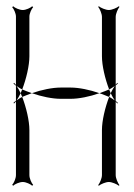

<svg xmlns="http://www.w3.org/2000/svg" viewBox="-20 -582 428 614"><path d="M19 9 22 12C27 7 42 0 53 0C63 0 78 7 83 12L86 9C81 4 74 -11 74 -22V-166C74 -196 64 -238 51 -272C44 -269 38 -264 33 -261C37 -267 42 -275 46 -284C42 -293 37 -301 33 -307C38 -304 44 -299 51 -296C64 -330 74 -372 74 -402V-529C74 -539 81 -554 86 -559L83 -562C78 -557 63 -550 53 -550C42 -550 27 -557 22 -562L19 -559C24 -554 31 -539 31 -529V-310C29 -313 27 -315 25 -317L23 -315C25 -313 28 -310 31 -308V-260C28 -258 25 -255 23 -253L25 -251C27 -253 29 -255 31 -258V-22C31 -11 24 4 19 9ZM294 10 296 12C302 7 318 0 328 0C338 0 354 7 360 12L362 10C357 4 350 -12 350 -22V-257C352 -255 353 -253 355 -251L357 -253C355 -255 353 -257 350 -259V-309C353 -311 355 -313 357 -315L355 -317C353 -315 352 -313 350 -311V-528C350 -538 357 -554 362 -560L360 -562C354 -557 338 -550 328 -550C318 -550 302 -557 296 -562L294 -560C299 -554 306 -538 306 -528V-402C306 -372 316 -330 329 -296C336 -299 342 -304 347 -307C343 -301 338 -293 334 -284C338 -275 343 -267 347 -261C342 -264 336 -269 329 -272C316 -238 306 -196 306 -166V-22C306 -12 299 4 294 10ZM298 -284C309 -280 320 -276 329 -272C331 -276 332 -280 334 -284C332 -288 331 -292 329 -296C320 -292 309 -288 298 -284ZM82 -284C113 -273 148 -266 174 -266H206C232 -266 267 -273 298 -284C267 -295 232 -302 206 -302H174C148 -302 113 -295 82 -284ZM46 -284C48 -280 49 -276 51 -272C60 -276 71 -280 82 -284C71 -288 60 -292 51 -296C49 -292 48 -288 46 -284Z"/></svg>

Font: Armata Saber
Style: Rg
Weight: 400
Designer: Jasper
Foundry: Cannot Into Space Fonts
Version: Version 0.970